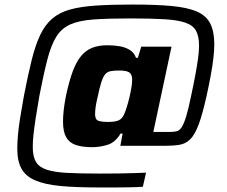

<svg xmlns="http://www.w3.org/2000/svg" viewBox="-20 -716 997 844"><path d="M413 108Q313 108 245 101.5Q177 95 135 77Q93 59 74.5 25.5Q56 -8 56 -62Q56 -90 59 -124Q62 -158 69 -200.5Q76 -243 85 -294Q103 -387 119.5 -453Q136 -519 157 -563Q178 -607 209.5 -634Q241 -661 287.5 -674Q334 -687 401.5 -691.5Q469 -696 563 -696Q666 -696 735.5 -689.5Q805 -683 846 -665Q887 -647 904.5 -612Q922 -577 922 -521Q922 -494 918 -460Q914 -426 906.5 -385Q899 -344 888 -294Q870 -213 853 -168Q836 -123 816 -103.5Q796 -84 769 -79.5Q742 -75 704 -75H509L519 -129H510Q487 -90 453 -79.5Q419 -69 385 -69Q341 -69 312.5 -79Q284 -89 270.5 -113.5Q257 -138 257 -181Q257 -203 260 -231.5Q263 -260 270 -295Q284 -360 300 -403Q316 -446 337.5 -471Q359 -496 387 -506.5Q415 -517 452 -517Q482 -517 507 -512.5Q532 -508 550.5 -496.5Q569 -485 578 -462H586L601 -511H734L654 -136H726Q744 -136 756.5 -139Q769 -142 778.5 -156.5Q788 -171 798 -203Q808 -235 820 -294Q831 -345 838.5 -385.5Q846 -426 850.5 -458.5Q855 -491 855 -515Q855 -557 841.5 -581Q828 -605 794.5 -616.5Q761 -628 702 -631.5Q643 -635 552 -635Q455 -635 392 -630.5Q329 -626 290 -609Q251 -592 228 -555.5Q205 -519 188.5 -455.5Q172 -392 153 -294Q143 -237 136.5 -194.5Q130 -152 127 -122Q124 -92 124 -70Q124 -28 138 -4.5Q152 19 185.5 30Q219 41 276 44Q333 47 419 47Q460 47 498.5 46.5Q537 46 569.5 45Q602 44 622 43L608 105Q594 106 579 106.5Q564 107 543 107.5Q522 108 490.5 108Q459 108 413 108ZM456 -180Q485 -180 500.5 -186.5Q516 -193 525 -212Q530 -223 536.5 -243Q543 -263 548.5 -286Q554 -309 557.5 -330Q561 -351 561 -365Q561 -389 548.5 -397.5Q536 -406 504 -406Q480 -406 465.5 -403Q451 -400 442 -389Q433 -378 425.5 -355Q418 -332 410 -293Q403 -265 400.5 -246.5Q398 -228 398 -214Q398 -191 411.5 -185.5Q425 -180 456 -180Z"/></svg>

Font: Saira Thin
Style: Bold Italic
Weight: 700
Italic angle: -12°
Version: Version 1.101